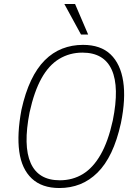

<svg xmlns="http://www.w3.org/2000/svg" viewBox="-20 -939 681 967"><path d="M279 8Q191 8 140 -40Q89 -88 77 -176Q65 -264 88 -386Q107 -472 136.5 -534Q166 -596 205.5 -635.5Q245 -675 293.5 -694Q342 -713 398 -713Q487 -713 537 -665Q587 -617 600.5 -529Q614 -441 589 -319Q570 -233 540.5 -171Q511 -109 471 -69.5Q431 -30 383 -11Q335 8 279 8ZM281 -31Q346 -31 397.5 -62.5Q449 -94 487 -160.5Q525 -227 548 -332Q582 -500 543 -587Q504 -674 395 -674Q331 -674 278.5 -642.5Q226 -611 189 -544.5Q152 -478 129 -373Q96 -205 134.5 -118Q173 -31 281 -31ZM388 -765 304 -919H358L424 -765Z"/></svg>

Font: Nunito Sans 10pt Condensed ExtraLight
Style: Italic
Weight: 250
Width: 3
Italic angle: -9°
Designer: Vernon Adams
Foundry: Vernon Adams
Version: Version 3.101;gftools[0.9.27]